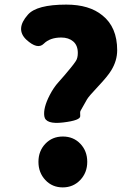

<svg xmlns="http://www.w3.org/2000/svg" viewBox="-20 -800 576 834"><path d="M252.5 14Q207 14 177 -18Q147 -50 147 -97Q147 -144 177 -175.5Q207 -207 253 -207Q299 -207 329 -175.5Q359 -144 359 -97Q359 -50 328.5 -18Q298 14 252.5 14ZM254 -268Q178 -259 172.5 -295Q167 -331 196 -387Q213 -420 234 -443Q261 -473 287 -505Q301 -522 309.5 -535Q318 -548 318 -570Q318 -603 298 -620Q278 -637 246 -637Q197 -637 170 -610Q143 -583 94 -628Q46 -674 101 -736Q139 -780 268 -780Q368 -780 425 -733Q489 -682 489 -582Q489 -536 463 -494Q448 -469 406.5 -425Q365 -381 358 -368.5Q351 -356 330 -319Q327 -315 328.5 -296Q330 -277 254 -268Z"/></svg>

Font: Resource Han Rounded JP Heavy
Style: Regular
Weight: 900
Designer: Cyano Hao (round all glyphs); Ryoko NISHIZUKA 西塚涼子 (kana, bopomofo & ideographs); Paul D. Hunt (Latin, Greek & Cyrillic)
Foundry: Cyano Hao
Version: 0.990